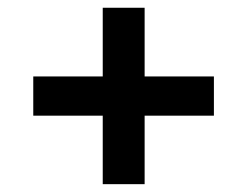

<svg xmlns="http://www.w3.org/2000/svg" viewBox="-20 -595 630 490"><path d="M64.9 -299.8V-399.9H242.2V-575.2H349.1V-399.9H525.9V-299.8H349.1V-125H242.2V-299.8Z"/></svg>

Font: Montserrat SemiBold
Style: Regular
Weight: 600
Designer: Julieta Ulanovsky
Foundry: Julieta Ulanovsky
Version: Version 7.200